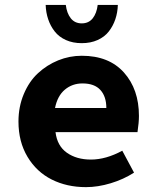

<svg xmlns="http://www.w3.org/2000/svg" viewBox="-20 -750 640 782"><path d="M166 -730H248Q252 -696.3 268.3 -675.5Q284.7 -654.8 313 -654.8Q341.3 -654.8 357.7 -675.5Q374 -696.3 377.9 -730H460Q459 -698.7 449.7 -671.4Q440.4 -644 423.1 -621.8Q405.8 -599.6 377.4 -586.9Q349.1 -574.2 313 -574.2Q276.9 -574.2 248.5 -586.9Q220.2 -599.6 202.9 -621.8Q185.5 -644 176.3 -671.4Q167 -698.7 166 -730ZM330.1 12.2Q252.4 12.2 190.7 -18.8Q128.9 -49.8 92 -111.3Q55.2 -172.9 55.2 -254.9Q55.2 -315.4 76.9 -366.9Q98.6 -418.5 134.8 -451.9Q170.9 -485.4 217 -504.2Q263.2 -522.9 313 -522.9Q423.8 -522.9 484.9 -454.6Q545.9 -386.2 545.9 -277.8Q545.9 -251.5 540 -211.9H206.1Q212.9 -155.8 252.4 -127.9Q292 -100.1 350.1 -100.1Q411.6 -100.1 478 -136.2L525.9 -46.9Q483.4 -19.5 431.2 -3.7Q378.9 12.2 330.1 12.2ZM204.1 -310.1H413.1Q413.1 -356.9 388.9 -383.5Q364.7 -410.2 315.9 -410.2Q274.4 -410.2 244.1 -384.8Q213.9 -359.4 204.1 -310.1Z"/></svg>

Font: Office Code Pro Bold
Style: Regular
Weight: 700
Designer: Nathan Rutzky & Paul D. Hunt
Foundry: Adobe Systems Incorporated
Version: Version 1.004;PS 001.004;hotconv 1.0.70;makeotf.lib2.5.58329